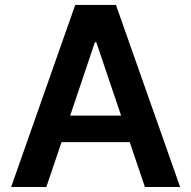

<svg xmlns="http://www.w3.org/2000/svg" viewBox="-20 -747 764 767"><path d="M165.1 0 225.9 -179.3H498.2L558.9 0H699.6L443.2 -727.3H280.5L24.5 0ZM260.3 -285.2 359 -578.1H364.7L463.8 -285.2Z"/></svg>

Font: Margiela Sans Semi Bold
Style: Regular
Weight: 600
Designer: Stefan Endress, Andreas Faust
Version: Version 1.100;FEAKit 1.0